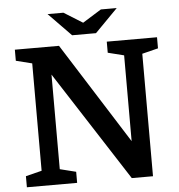

<svg xmlns="http://www.w3.org/2000/svg" viewBox="-59 -946 935 1001"><g transform="rotate(-5 408.5 -445.0)"><path d="M125 -79V-641L41 -662V-720H272L606 -192V-641L522 -662V-720H785V-662L701 -641V0H590L220 -574V-79L304 -58V0H41V-58ZM470 -769 589 -890H506L408 -829L310 -890H227L345 -769Z"/></g></svg>

Font: Domine
Style: Regular
Weight: 400
Designer: Pablo Impallari, Rodrigo Fuenzalida, Brenda Gallo
Foundry: Pablo Impallari, Rodrigo Fuenzalida, Brenda Gallo
Version: Version 2.000;September 19, 2022;FontCreator 14.0.0.2877 64-